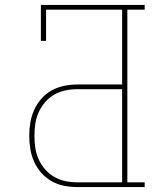

<svg xmlns="http://www.w3.org/2000/svg" viewBox="-20 -755 640 775"><path d="M293 0Q266 0 239 -5Q212 -10 188.5 -23.5Q165 -37 147 -57Q129 -77 118 -101.5Q107 -126 102.5 -153Q98 -180 98 -207Q98 -234 102.5 -260.5Q107 -287 118 -311.5Q129 -336 147 -356.5Q165 -377 188.5 -390Q212 -403 239 -408.5Q266 -414 293 -414H473V-716H166V-590H145V-735H564V-716H494V-19H564V0ZM293 -19H473V-395H293Q268 -395 244 -390Q220 -385 199 -373Q178 -361 162 -342.5Q146 -324 136 -301.5Q126 -279 122.5 -255Q119 -231 119 -207Q119 -183 122.5 -158.5Q126 -134 136 -112Q146 -90 162 -71.5Q178 -53 199 -41Q220 -29 244 -24Q268 -19 293 -19Z"/></svg>

Font: Iosevka Slab Thin Extended
Style: Regular
Weight: 100
Width: 7
Monospace: yes
Designer: Belleve Invis
Foundry: Belleve Invis
Version: Version 11.1.1; ttfautohint (v1.8.3)